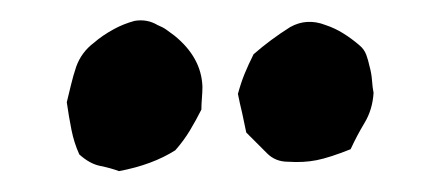

<svg xmlns="http://www.w3.org/2000/svg" viewBox="-20 -732 422 184"><path d="M174 -649Q174 -644 173.5 -638Q173 -632 173 -627Q168 -617 162 -607Q156 -597 148 -588Q137 -581 123.5 -576Q110 -571 94 -568Q86 -571 76 -573Q66 -575 56 -584Q51 -595 48.5 -607.5Q46 -620 44 -634Q46 -642 48 -650.5Q50 -659 53 -668Q58 -682 70 -691Q78 -698 89 -704Q98 -709 109 -712Q121 -714 131 -708Q136 -706 139.5 -703.5Q143 -701 147 -698Q173 -677 174 -649ZM338 -643Q337 -627 329.5 -614.5Q322 -602 316 -589Q296 -581 283.5 -578.5Q271 -576 256 -577Q244 -577 236 -585Q231 -590 226 -595Q221 -600 216 -605L212 -624Q211 -628 210 -632.5Q209 -637 208 -642Q211 -653 214.5 -661.5Q218 -670 223 -680Q239 -694 258 -706Q274 -715 292 -708Q301 -705 309 -700Q317 -695 324 -689Q329 -685 331 -679.5Q333 -674 334 -669Q336 -662 336.5 -655Q337 -648 338 -643Z"/></svg>

Font: Darumadrop One
Style: Regular
Weight: 400
Version: Version 1.000